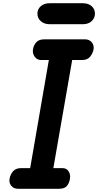

<svg xmlns="http://www.w3.org/2000/svg" viewBox="-20 -1173 610 1193"><path d="M92 0Q65 0 50 -18.5Q35 -37 39.5 -62.5Q44 -89 61.2 -108.8Q78.5 -128.5 112.5 -128.5H167.5L283.5 -800H235.5Q210 -800 195.2 -821Q180.5 -842 185 -867Q189.5 -893.5 206 -911Q222.5 -928.5 254.5 -928.5H509.5Q534 -928.5 549.5 -911Q565 -893.5 561.5 -867Q557 -842 540.2 -821Q523.5 -800 489.5 -800H428.5L311.5 -128.5H366.5Q393.5 -128.5 406.2 -108.8Q419 -89 414.5 -62.5Q411 -37 396.5 -18.5Q382 0 346 0ZM289.5 -1022.5Q254.5 -1022.5 233.5 -1041.5Q212.5 -1060.5 212.5 -1088Q212.5 -1116 233.5 -1134.5Q254.5 -1153 289.5 -1153H494Q529.5 -1153 549.8 -1134.5Q570 -1116 570 -1088Q570 -1061.5 549.8 -1042Q529.5 -1022.5 494 -1022.5Z"/></svg>

Font: Edu VIC WA NT Hand
Style: Regular
Weight: 400
Designer: Tina and Corey Anderson, Eben Sorkin, Mirko Velimirovic
Foundry: Google for Education
Version: Version 1.000